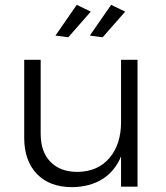

<svg xmlns="http://www.w3.org/2000/svg" viewBox="-20 -771 685 793"><path d="M548 -524V0H480V-125Q454 -63 402.5 -31Q351 1 278 2Q185 2 132.5 -52.5Q80 -107 80 -202V-524H148V-218Q148 -144 188.5 -102.5Q229 -61 300 -61Q384 -62 432 -118.5Q480 -175 480 -267V-524ZM297 -751 355 -723 262 -617 209 -624ZM439 -751 497 -723 404 -617 351 -624Z"/></svg>

Font: Gontserrat Light
Style: Regular
Weight: 300
Designer: Julieta Ulanovsky
Foundry: Julieta Ulanovsky
Version: Version 6.001